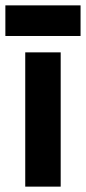

<svg xmlns="http://www.w3.org/2000/svg" viewBox="-29 -695 320 715"><path d="M65 0H197V-500H65ZM-9 -561H271V-675H-9Z"/></svg>

Font: HB Figtree Prototype
Style: Bold
Weight: 700
Designer: Alfredo Marco Pradil
Foundry: Hanken Design Co.®
Version: Version 1.002;Glyphs 3.2 (3228)